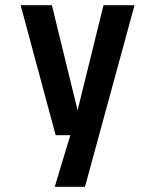

<svg xmlns="http://www.w3.org/2000/svg" viewBox="-20 -520 590 740"><path d="M191 200 251 1H194.5L59.5 -500H180L279 -95L379 -500H498.5L307.5 200Z"/></svg>

Font: Trispace SemiCondensed Medium
Style: Regular
Weight: 500
Width: 4
Designer: Tyler Finck
Foundry: Etcetera Type Company
Version: Version 1.210; ttfautohint (v1.8.3)